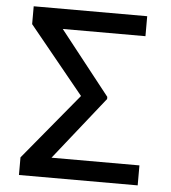

<svg xmlns="http://www.w3.org/2000/svg" viewBox="-51 -738 700 785"><g transform="rotate(5 299.5 -346.0)"><path d="M543 0H55.7V-72.3L280.3 -343.8L55.7 -619.1V-692.4H521.5V-610.4H182.1L387.7 -349.6V-340.8L182.1 -82H543Z"/></g></svg>

Font: Pretendard Std
Style: Regular
Weight: 400
Designer: Base glyphs from Inter by Rasmus Andersson; Hangeul glyphs from Noto Sans CJK(Source Han Sans) by Jang Soo-young and Kan
Foundry: Kil Hyung-jin
Version: Version 1.309